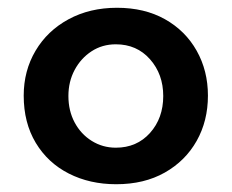

<svg xmlns="http://www.w3.org/2000/svg" viewBox="-20 -463 596 494"><path d="M41 -217Q41 -281 71.5 -332.5Q102 -384 156.5 -413.5Q211 -443 281 -443Q352 -443 404.5 -413.5Q457 -384 486 -332.5Q515 -281 515 -217Q515 -152 486 -100.5Q457 -49 404 -19Q351 11 279 11Q211 11 157 -16.5Q103 -44 72 -95.5Q41 -147 41 -217ZM156 -216Q156 -178 172 -148Q188 -118 216 -100.5Q244 -83 278 -83Q332 -83 366 -121Q400 -159 400 -216Q400 -272 366 -310.5Q332 -349 278 -349Q243 -349 215.5 -331Q188 -313 172 -283Q156 -253 156 -216Z"/></svg>

Font: Reem Kufi Fun Medium
Style: Regular
Weight: 500
Designer: Khaled Hosny
Version: Version 1.005